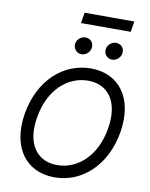

<svg xmlns="http://www.w3.org/2000/svg" viewBox="-113 -1172 987 1263"><g transform="rotate(10 380.5 -540.5)"><path d="M679.7 -1090.9H347.3L335.9 -1019.9H668.3ZM372.9 -818.2C404.1 -818.2 429.7 -842.3 433.9 -869.3C439.6 -904.8 416.9 -931.8 381.4 -931.8C354.4 -931.8 326 -910.5 321.7 -880.7C317.1 -848 341.6 -818.2 372.9 -818.2ZM577.4 -818.2C608.7 -818.2 634.2 -842.3 638.5 -869.3C644.2 -904.8 621.4 -931.8 585.9 -931.8C558.9 -931.8 531.2 -910.5 526.3 -880.7C520.6 -846.6 546.2 -818.2 577.4 -818.2ZM715.9 -358C754.3 -590.9 640.6 -737.2 453.1 -737.2C268.5 -737.2 113.6 -596.6 75.3 -369.3C36.9 -136.4 150.6 9.9 339.5 9.9C522.7 9.9 677.6 -130.7 715.9 -358ZM632.1 -369.3C600.9 -177.6 477.3 -72.4 342.3 -72.4C213.1 -72.4 127.8 -171.9 159.1 -358C190.3 -549.7 313.9 -654.8 448.9 -654.8C578.1 -654.8 663.4 -555.4 632.1 -369.3Z"/></g></svg>

Font: TID UI
Style: Italic
Weight: 400
Italic angle: -9.39999°
Designer: The TID Project Authors
Foundry: Bakken & Bæck
Version: Version 1.001;hotconv 1.0.109;makeotfexe 2.5.65596